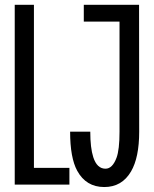

<svg xmlns="http://www.w3.org/2000/svg" viewBox="-20 -752 626 782"><path d="M321.3 -732.4H546.4L546.9 -215.8Q546.9 -110.4 513.7 -53.7Q476.6 9.8 404.8 9.8Q330.6 9.8 294.4 -56.6Q265.6 -109.4 265.6 -215.8H347.7Q347.7 -149.4 359.9 -111.8Q375 -64.9 409.7 -64.9Q438 -64.9 454.6 -109.4Q466.8 -142.1 466.8 -215.8V-664.1H321.3ZM40 0V-732.4H118.2V-68.4H262.7V0Z"/></svg>

Font: Consola Mono
Style: Book
Weight: 400
Monospace: yes
Version: Version 2.001